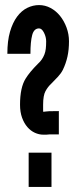

<svg xmlns="http://www.w3.org/2000/svg" viewBox="-20 -739 304 757"><path d="M212 -209H174Q169 -208 162.5 -208Q156 -208 151 -208Q134 -208 117.5 -215.5Q101 -223 88 -238Q75 -253 67 -275Q59 -297 59 -326Q59 -394 81 -429Q97 -455 129 -487Q139 -496 145 -505Q151 -514 155 -524Q159 -534 160.5 -546.5Q162 -559 162 -576Q162 -593 153.5 -610Q145 -627 134 -627Q114 -627 107 -601Q100 -575 100 -527H9Q9 -578 19.5 -614Q30 -650 47.5 -673.5Q65 -697 87.5 -708Q110 -719 134 -719Q158 -719 179.5 -707.5Q201 -696 217 -676Q233 -656 242.5 -630Q252 -604 252 -576Q252 -543 246 -516Q240 -489 228 -464Q221 -450 208.5 -436.5Q196 -423 181 -408Q169 -397 159.5 -380Q150 -363 150 -326Q150 -315 150 -306.5Q150 -298 151 -298Q153 -298 157 -299Q162 -300 173.5 -300.5Q185 -301 212 -301ZM183 -137V-2H93V-137Z"/></svg>

Font: Fundamental  Brigade Condensed
Style: Regular
Weight: 400
Width: 3
Designer: Peter Wiegel, original typeface by Carl Albert Fahrenwaldt 1901
Foundry: Peter Wiegel
Version: Version 0.000 2012 initial release